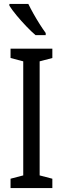

<svg xmlns="http://www.w3.org/2000/svg" viewBox="-20 -1029 323 983"><path d="M248 -66H34V-114L99 -131V-715L34 -732V-780H248V-732L183 -715V-131L248 -114ZM125 -1009Q136 -986 151.5 -958.5Q167 -931 183.5 -905Q200 -879 214 -860V-849H162Q142 -866 115.5 -893.5Q89 -921 65 -950Q41 -979 28 -1000V-1009Z"/></svg>

Font: Noto Sans Malayalam UI ExtraCondensed
Style: Regular
Weight: 400
Width: 2
Designer: Jelle Bosma - Monotype Design Team
Foundry: Monotype Imaging Inc.
Version: Version 2.104; ttfautohint (v1.8.4.7-5d5b)